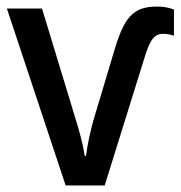

<svg xmlns="http://www.w3.org/2000/svg" viewBox="-20 -565 550 585"><path d="M459 -545C383 -545 357 -511 325 -400L269 -213C255 -168 246 -121 242 -90H238C234 -120 223 -163 208 -210L108 -539H1L180 0H299L419 -385C435 -439 448 -462 477 -462C487 -462 500 -460 510 -456V-536C495 -542 477 -545 459 -545Z"/></svg>

Font: Noto Sans SemiCondensed Medium
Style: Regular
Weight: 500
Width: 4
Designer: Monotype Design Team
Foundry: Monotype Imaging Inc.
Version: Version 2.013